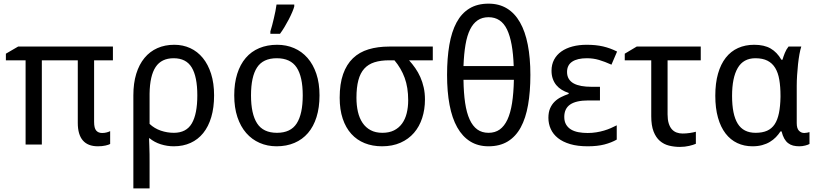

<svg xmlns="http://www.w3.org/2000/svg" viewBox="-20 -791 4466 1051"><path d="M539.1 -63Q552.7 -63 564.2 -66.2Q575.7 -69.3 583 -73.2V-2.9Q575.7 1.5 557.6 5.6Q539.6 9.8 516.1 9.8Q460.9 9.8 433.3 -22.5Q405.8 -54.7 405.8 -118.2V-460.9H209V0H120.1V-460.9H12.2V-497.1L79.1 -536.1H598.1V-460.9H495.1V-124Q495.1 -89.8 506.6 -76.4Q518.1 -63 539.1 -63Z M1151.9 -269Q1151.9 -202.1 1136.5 -150.1Q1121.1 -98.1 1092.5 -62.7Q1064 -27.3 1023.2 -8.8Q982.4 9.8 931.6 9.8Q895 9.8 860.1 -1.2Q825.2 -12.2 798.8 -34.2H795.9Q796.4 -13.2 797.4 9.3Q798.3 28.3 798.6 52Q798.8 75.7 798.8 98.1V240.2H710V-269Q710 -335.4 725.8 -387Q741.7 -438.5 771 -473.9Q800.3 -509.3 841.6 -527.6Q882.8 -545.9 934.1 -545.9Q981.4 -545.9 1021.2 -527.6Q1061 -509.3 1090.1 -473.9Q1119.1 -438.5 1135.5 -387Q1151.9 -335.4 1151.9 -269ZM930.7 -472.2Q863.8 -472.2 832 -424.3Q800.3 -376.5 798.8 -278.8V-112.8Q825.2 -87.9 860.1 -75.9Q895 -64 931.6 -64Q1000 -64 1030 -115.5Q1060.1 -167 1060.1 -269Q1060.1 -371.1 1029.5 -421.6Q999 -472.2 930.7 -472.2Z M1729 -269Q1729 -202.1 1712.6 -150.1Q1696.3 -98.1 1665.8 -62.7Q1635.3 -27.3 1591.8 -8.8Q1548.3 9.8 1494.1 9.8Q1443.8 9.8 1401.4 -8.8Q1358.9 -27.3 1327.9 -62.7Q1296.9 -98.1 1279.5 -150.1Q1262.2 -202.1 1262.2 -269Q1262.2 -335.4 1278.6 -387Q1294.9 -438.5 1325.2 -473.9Q1355.5 -509.3 1399.2 -527.6Q1442.9 -545.9 1497.1 -545.9Q1547.4 -545.9 1589.8 -527.6Q1632.3 -509.3 1663.3 -473.9Q1694.3 -438.5 1711.7 -387Q1729 -335.4 1729 -269ZM1354 -269Q1354 -167 1387.5 -115.5Q1420.9 -64 1496.1 -64Q1571.3 -64 1604.2 -115.5Q1637.2 -167 1637.2 -269Q1637.2 -371.1 1603.8 -421.6Q1570.3 -472.2 1495.1 -472.2Q1419.9 -472.2 1387 -421.6Q1354 -371.1 1354 -269ZM1460 -619.1Q1464.8 -633.8 1469.7 -652.6Q1474.6 -671.4 1479.2 -691.2Q1483.9 -710.9 1487.8 -730.5Q1491.7 -750 1493.7 -766.1H1590.8V-755.9Q1587.9 -744.1 1579.8 -725.1Q1571.8 -706.1 1560.8 -684.8Q1549.8 -663.6 1537.1 -642.6Q1524.4 -621.6 1512.7 -606H1460Z M2306.2 -246.1Q2306.2 -191.9 2291 -145Q2275.9 -98.1 2246.1 -63.7Q2216.3 -29.3 2172.4 -9.8Q2128.4 9.8 2071.3 9.8Q2019 9.8 1976.3 -7.3Q1933.6 -24.4 1903.1 -58.1Q1872.6 -91.8 1856 -141.4Q1839.4 -190.9 1839.4 -255.9Q1839.4 -332 1858.2 -385.3Q1877 -438.5 1912.1 -472.2Q1947.3 -505.9 1997.6 -521Q2047.9 -536.1 2110.4 -536.1H2349.1V-460.9H2219.2Q2237.3 -440.9 2253.2 -418.2Q2269 -395.5 2280.8 -369.1Q2292.5 -342.8 2299.3 -312.5Q2306.2 -282.2 2306.2 -246.1ZM1931.2 -255.9Q1931.2 -214.4 1939.2 -179.2Q1947.3 -144 1964.6 -118.4Q1981.9 -92.8 2008.8 -78.4Q2035.6 -64 2073.2 -64Q2110.4 -64 2137 -77.4Q2163.6 -90.8 2180.9 -114.7Q2198.2 -138.7 2206.3 -171.4Q2214.4 -204.1 2214.4 -242.2Q2214.4 -312.5 2195.1 -365Q2175.8 -417.5 2139.2 -460.9H2110.4Q2064 -460.9 2030 -450.2Q1996.1 -439.5 1974.1 -415.3Q1952.1 -391.1 1941.7 -351.8Q1931.2 -312.5 1931.2 -255.9Z M2883.3 -380.9Q2883.3 -289.1 2870.6 -216.6Q2857.9 -144 2830.6 -93.8Q2803.2 -43.5 2759.5 -16.8Q2715.8 9.8 2654.3 9.8Q2596.7 9.8 2554 -16.8Q2511.2 -43.5 2482.9 -93.8Q2454.6 -144 2440.9 -216.6Q2427.2 -289.1 2427.2 -380.9Q2427.2 -472.7 2439.7 -545.2Q2452.1 -617.7 2479.2 -668Q2506.3 -718.3 2549.6 -744.6Q2592.8 -771 2654.3 -771Q2711.9 -771 2754.9 -744.9Q2797.9 -718.8 2826.4 -668.7Q2855 -618.7 2869.1 -546.1Q2883.3 -473.6 2883.3 -380.9ZM2654.3 -64Q2689.9 -64 2715.3 -82Q2740.7 -100.1 2757.6 -136.2Q2774.4 -172.4 2783 -226.8Q2791.5 -281.2 2793 -354H2517.1Q2518.1 -282.2 2526.1 -227.8Q2534.2 -173.3 2550.8 -137Q2567.4 -100.6 2592.8 -82.3Q2618.2 -64 2654.3 -64ZM2654.3 -696.8Q2619.6 -696.8 2594.7 -679.9Q2569.8 -663.1 2553.2 -629.6Q2536.6 -596.2 2528.1 -546.1Q2519.5 -496.1 2517.1 -429.2H2792Q2787.6 -562.5 2755.4 -629.6Q2723.1 -696.8 2654.3 -696.8Z M3264.2 -315.9V-241.2H3201.2Q3133.8 -241.2 3101.3 -219Q3068.8 -196.8 3068.8 -150.9Q3068.8 -126 3078.9 -109.1Q3088.9 -92.3 3106 -82Q3123 -71.8 3146.5 -67.4Q3169.9 -63 3196.8 -63Q3221.7 -63 3244.1 -66.7Q3266.6 -70.3 3286.4 -76.2Q3306.2 -82 3323.5 -89.6Q3340.8 -97.2 3356 -105V-26.9Q3327.1 -10.3 3288.6 -0.2Q3250 9.8 3196.8 9.8Q3141.6 9.8 3101.1 -2.2Q3060.5 -14.2 3034.2 -35.2Q3007.8 -56.2 2994.9 -84.7Q2981.9 -113.3 2981.9 -146Q2981.9 -176.3 2991.2 -197.8Q3000.5 -219.2 3015.9 -234.4Q3031.2 -249.5 3051.3 -259.5Q3071.3 -269.5 3092.8 -276.9V-282.2Q3071.8 -289.1 3054.7 -299.6Q3037.6 -310.1 3025.1 -325.2Q3012.7 -340.3 3005.9 -359.9Q2999 -379.4 2999 -403.8Q2999 -438 3013.2 -464.6Q3027.3 -491.2 3053 -509.3Q3078.6 -527.3 3113.8 -536.6Q3148.9 -545.9 3190.9 -545.9Q3216.8 -545.9 3238.8 -543.7Q3260.7 -541.5 3280.8 -536.9Q3300.8 -532.2 3319.6 -525.4Q3338.4 -518.6 3357.9 -508.8L3327.1 -437Q3290.5 -453.6 3259 -462.9Q3227.5 -472.2 3192.9 -472.2Q3140.1 -472.2 3112.1 -453.4Q3084 -434.6 3084 -397Q3084 -375 3093.5 -359.4Q3103 -343.8 3120.6 -334.2Q3138.2 -324.7 3162.6 -320.3Q3187 -315.9 3216.8 -315.9Z M3815.9 -536.1V-460.9H3634.3V-165Q3634.3 -136.2 3640.4 -116.2Q3646.5 -96.2 3657.5 -83.7Q3668.5 -71.3 3683.6 -65.7Q3698.7 -60.1 3716.3 -60.1Q3725.1 -60.1 3735.4 -60.8Q3745.6 -61.5 3755.4 -63Q3765.1 -64.5 3773.9 -66.2Q3782.7 -67.9 3789.1 -69.8V-3.9Q3782.7 -1 3773.2 2Q3763.7 4.9 3752.4 7.6Q3741.2 10.3 3728.3 11.7Q3715.3 13.2 3702.1 13.2Q3670.9 13.2 3642.3 6.1Q3613.8 -1 3592 -19.8Q3570.3 -38.6 3557.6 -71.3Q3544.9 -104 3544.9 -154.8V-460.9H3399.9V-497.1L3465.3 -536.1Z M4116.2 -64Q4153.3 -64 4179 -75.4Q4204.6 -86.9 4220.5 -110.8Q4236.3 -134.8 4243.9 -171.9Q4251.5 -209 4252.4 -259.8V-267.1Q4252.4 -316.4 4245.8 -354.7Q4239.3 -393.1 4223.4 -419.2Q4207.5 -445.3 4181.2 -458.7Q4154.8 -472.2 4115.2 -472.2Q4049.3 -472.2 4018.3 -418.9Q3987.3 -365.7 3987.3 -266.1Q3987.3 -164.1 4018.3 -114Q4049.3 -64 4116.2 -64ZM4099.1 9.8Q4053.7 9.8 4016.1 -7.8Q3978.5 -25.4 3951.7 -60.3Q3924.8 -95.2 3910.2 -147Q3895.5 -198.7 3895.5 -267.1Q3895.5 -335.9 3910.4 -387.9Q3925.3 -439.9 3952.9 -475.1Q3980.5 -510.3 4020 -528.1Q4059.6 -545.9 4108.4 -545.9Q4163.1 -545.9 4198.2 -525.6Q4233.4 -505.4 4257.3 -463.9H4263.2Q4268.1 -481 4276.1 -501Q4284.2 -521 4296.4 -536.1H4366.2Q4360.8 -520 4356.2 -494.6Q4351.6 -469.2 4348.4 -439.7Q4345.2 -410.2 4343.3 -379.4Q4341.3 -348.6 4341.3 -321.8V-117.2Q4341.3 -87.9 4353.5 -75.4Q4365.7 -63 4382.3 -63Q4389.2 -63 4398.2 -64.7Q4407.2 -66.4 4411.1 -67.9V-2.9Q4403.8 1.5 4387.9 5.6Q4372.1 9.8 4355.5 9.8Q4336.9 9.8 4321.5 5.9Q4306.2 2 4293.9 -7.6Q4281.7 -17.1 4272.9 -32.7Q4264.2 -48.3 4258.3 -71.8H4252.4Q4241.7 -55.2 4227.3 -40.3Q4212.9 -25.4 4194.1 -14.2Q4175.3 -2.9 4151.9 3.4Q4128.4 9.8 4099.1 9.8Z"/></svg>

Font: WenQuanYi Micro Hei
Style: Regular
Weight: 400
Foundry: Ascender Corporation
Version: Version 0.2.0-beta